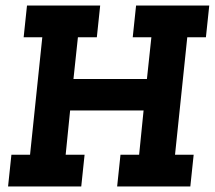

<svg xmlns="http://www.w3.org/2000/svg" viewBox="-20 -670 772 690"><path d="M21 -114H88L132 -536H65L77 -650H340L328 -536H260L244 -386H508L524 -536H457L469 -650H732L720 -536H653L609 -114H676L664 0H401L413 -114H480L496 -273H232L216 -114H284L272 0H9Z"/></svg>

Font: Zilla Slab
Style: Bold Italic
Weight: 700
Italic angle: -6°
Designer: Typotheque.com
Foundry: Typotheque type foundry
Version: Version 1.1; 2017; ttfautohint (v1.6)